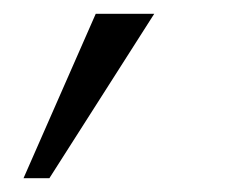

<svg xmlns="http://www.w3.org/2000/svg" viewBox="-20 -149 347 279"><path d="M14.2 109.9 119.1 -128.9H204.1L51.8 109.9Z"/></svg>

Font: HK Grotesk Light Italic
Style: Regular
Weight: 300
Italic angle: -13°
Designer: Alfredo Marco Pradil and Stefan Peev
Foundry: Hanken Design Co.
Version: Version 1.000;PS 001.000;hotconv 1.0.88;makeotf.lib2.5.64775